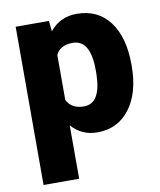

<svg xmlns="http://www.w3.org/2000/svg" viewBox="-83 -604 729 874"><g transform="rotate(-10 281.5 -167.5)"><path d="M536.6 -260.3Q536.6 -137.2 481.2 -63.7Q425.8 9.8 331.5 9.8Q258.8 9.8 211.9 -43.5V203.1H47.4V-528.3H201.2L206.1 -479.5Q253.4 -538.1 330.6 -538.1Q428.2 -538.1 482.4 -466.1Q536.6 -394 536.6 -268.1ZM372.1 -270.5Q372.1 -411.1 290 -411.1Q231.4 -411.1 211.9 -369.1V-161.1Q233.4 -117.2 291 -117.2Q369.6 -117.2 372.1 -252.9Z"/></g></svg>

Font: Vazir Black UI
Style: Black-UI
Weight: 900
Designer: Saber Rastikerdar
Foundry: Saber Rastikerdar
Version: Version 30.1.0